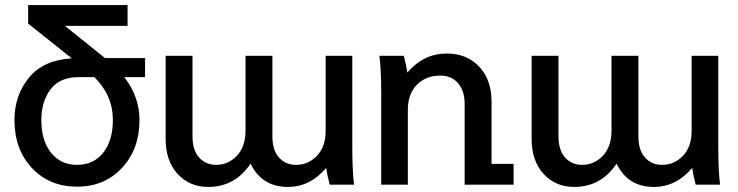

<svg xmlns="http://www.w3.org/2000/svg" viewBox="-20 -728 2909 757"><path d="M91 -635V-708H483V-626H236L394 -499H552V-424H470Q530 -346 530 -255Q530 -140 461 -66Q392 8 284 8Q175 8 106 -65.5Q37 -139 37 -255Q37 -351 93.5 -421Q150 -491 263 -498ZM143 -255Q143 -174 181 -126Q219 -78 284 -78Q349 -78 387 -126Q425 -174 425 -255Q425 -352 352 -424H290Q216 -424 179.5 -376Q143 -328 143 -255Z M1280 0Q1270 -37 1266 -66Q1203 9 1115 9Q1012 9 968 -83Q907 9 801 9Q727 9 680 -42.5Q633 -94 633 -181V-508H739V-190Q739 -136 765 -107Q791 -78 832 -78Q880 -78 914 -114Q948 -150 948 -213V-508H1054V-190Q1054 -136 1080 -107Q1106 -78 1147 -78Q1196 -78 1230 -114Q1264 -150 1264 -213V-508H1369V-148Q1369 -55 1376 0Z M1572 -508Q1582 -471 1586 -442Q1651 -517 1741 -517Q1821 -517 1869.5 -465Q1918 -413 1918 -328V-82H2005V0H1812V-318Q1812 -370 1786 -400Q1760 -430 1716 -430Q1659 -430 1623.5 -393.5Q1588 -357 1588 -295V0H1483V-360Q1483 -453 1476 -508Z M2723 0Q2713 -37 2709 -66Q2646 9 2558 9Q2455 9 2411 -83Q2350 9 2244 9Q2170 9 2123 -42.5Q2076 -94 2076 -181V-508H2182V-190Q2182 -136 2208 -107Q2234 -78 2275 -78Q2323 -78 2357 -114Q2391 -150 2391 -213V-508H2497V-190Q2497 -136 2523 -107Q2549 -78 2590 -78Q2639 -78 2673 -114Q2707 -150 2707 -213V-508H2812V-148Q2812 -55 2819 0Z"/></svg>

Font: LT Superior Semi-bold
Style: Regular
Weight: 600
Designer: Daniel Lyons
Foundry: LyonsType
Version: Version 1.0